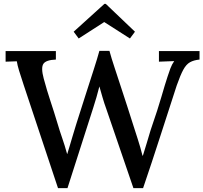

<svg xmlns="http://www.w3.org/2000/svg" viewBox="-20 -964 1052 993"><path d="M280 9 102 -526Q87 -571 78.5 -599Q70 -627 67 -647Q51 -646 37 -646Q23 -646 9 -645V-700H269V-656Q218 -654 204.5 -634Q191 -614 206 -558Q223 -495 241 -441Q259 -387 277 -327Q289 -286 301.5 -250.5Q314 -215 327 -168H328Q333 -184 339.5 -206Q346 -228 353 -251.5Q360 -275 366 -294.5Q372 -314 375 -324Q399 -400 422.5 -473Q446 -546 465 -605Q484 -664 494 -701H546Q556 -664 572.5 -614.5Q589 -565 606 -512.5Q623 -460 639 -411.5Q655 -363 666 -327Q679 -286 692.5 -244.5Q706 -203 717 -159H719Q728 -189 738.5 -222.5Q749 -256 759 -291Q779 -349 792.5 -391Q806 -433 815 -464Q824 -495 831.5 -520Q839 -545 847 -569Q853 -588 861 -609.5Q869 -631 881 -648Q862 -647 840.5 -646.5Q819 -646 802 -645V-700H1012V-656Q982 -653 962.5 -642Q943 -631 928 -603.5Q913 -576 894 -522Q850 -387 807.5 -255Q765 -123 720 9H670L530 -400Q519 -430 510.5 -459.5Q502 -489 494 -517Q487 -489 479 -461.5Q471 -434 462 -406L329 9ZM652 -765 519 -850 387 -765 361 -800 520 -944H527L678 -800Z"/></svg>

Font: Lora Medium
Style: Regular
Weight: 500
Designer: Olga Karpushina, Alexei Vanyashin (Cyrillic)
Foundry: Cyreal
Version: Version 3.004